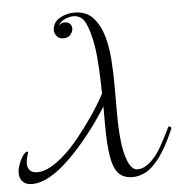

<svg xmlns="http://www.w3.org/2000/svg" viewBox="-52 -760 767 817"><g transform="rotate(-5 332.0 -351.5)"><path d="M54 0Q12 0 2 -35Q1 -40 0.5 -44.5Q0 -49 0 -53Q0 -68 7.5 -88.5Q15 -109 25.5 -124Q36 -139 45 -139Q50 -139 46 -129Q42 -118 40 -107.5Q38 -97 38 -87Q38 -70 48.5 -59Q59 -48 81 -48Q132 -48 205 -116Q229 -138 260.5 -176.5Q292 -215 324.5 -262Q357 -309 383 -358Q382 -415 379 -469.5Q376 -524 370 -561Q359 -625 342 -660.5Q325 -696 289 -696Q273 -696 252 -686.5Q231 -677 225 -659Q233 -673 250 -673Q266 -673 273.5 -664.5Q281 -656 281 -645Q281 -631 270.5 -618.5Q260 -606 240 -606Q221 -606 211.5 -618.5Q202 -631 202 -641Q202 -676 231 -693.5Q260 -711 295 -711Q347 -711 376 -678Q405 -645 418 -598Q431 -554 435 -498.5Q439 -443 439 -383Q439 -323 439 -265Q439 -207 444 -157Q449 -101 465 -62Q481 -23 506 -23Q520 -23 536.5 -31Q553 -39 571 -58Q591 -78 611 -113.5Q631 -149 652 -193Q664 -193 664 -184Q629 -103 597.5 -62Q566 -21 538 -6.5Q510 8 482 8Q445 8 423.5 -13.5Q402 -35 393 -86.5Q384 -138 384 -227Q384 -244 384 -263Q384 -282 384 -302Q344 -239 303.5 -188Q263 -137 221 -95Q126 0 54 0Z"/></g></svg>

Font: Great Vibes
Style: Regular
Weight: 400
Designer: Robert E. Leuschke, Viktoriya Grabowska, Viviana Monsalve, Eben Sorkin
Foundry: Robert E. Leuschke
Version: Version 1.103; ttfautohint (v1.8.4.7-5d5b)